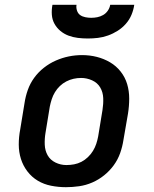

<svg xmlns="http://www.w3.org/2000/svg" viewBox="-20 -770 640 798"><path d="M254 8Q223 8 192.5 2Q162 -4 137 -19Q112 -34 94 -57.5Q76 -81 67 -109.5Q58 -138 58 -169.5Q58 -201 64 -232L82 -342Q86 -369 95.5 -396Q105 -423 122 -446.5Q139 -470 162.5 -488.5Q186 -507 212.5 -518.5Q239 -530 266 -535.5Q293 -541 321 -541Q353 -541 382.5 -533.5Q412 -526 437.5 -511Q463 -496 481.5 -472.5Q500 -449 508.5 -420.5Q517 -392 517 -360.5Q517 -329 512 -298L493 -188Q489 -161 479.5 -134Q470 -107 453 -83.5Q436 -60 413 -41.5Q390 -23 363.5 -11.5Q337 0 309 4Q281 8 254 8ZM256 -84Q272 -84 288 -87Q304 -90 318.5 -97.5Q333 -105 345.5 -117Q358 -129 366.5 -143Q375 -157 380 -172Q385 -187 388 -203L406 -313Q410 -338 409 -362.5Q408 -387 396.5 -406.5Q385 -426 363 -436Q341 -446 317 -446Q301 -446 285.5 -442.5Q270 -439 255.5 -431.5Q241 -424 229 -412.5Q217 -401 208.5 -387Q200 -373 195 -357.5Q190 -342 187 -327L169 -217Q165 -193 166 -168.5Q167 -144 178 -124.5Q189 -105 210.5 -94.5Q232 -84 256 -84Q256 -84 256 -84Q256 -84 256 -84ZM345 -610Q324 -610 303.5 -612.5Q283 -615 264.5 -622Q246 -629 231 -641.5Q216 -654 206.5 -671Q197 -688 195.5 -708.5Q194 -729 198 -750H298Q296 -738 300 -726Q304 -714 313 -707.5Q322 -701 334.5 -698.5Q347 -696 359 -696Q372 -696 384.5 -698.5Q397 -701 408.5 -707.5Q420 -714 428 -725.5Q436 -737 438 -750H538Q535 -729 526.5 -708.5Q518 -688 503 -671Q488 -654 469 -642Q450 -630 429 -622.5Q408 -615 387 -612.5Q366 -610 345 -610Z"/></svg>

Font: Iosevka Slab SmBdExObl
Style: Regular
Weight: 600
Width: 7
Italic angle: -9°
Monospace: yes
Designer: Belleve Invis
Foundry: Belleve Invis
Version: Version 11.1.0; ttfautohint (v1.8.3)